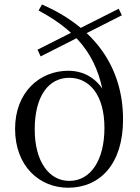

<svg xmlns="http://www.w3.org/2000/svg" viewBox="-20 -837 634 871"><path d="M289.2 14.6C434 14.6 538.2 -93.5 538.2 -294.6C538.2 -532.4 409.5 -712.3 170.5 -816.7L155.1 -789.4C357.3 -681 432.2 -553.6 455.2 -368.4L473.9 -374.3C443.1 -464.9 376.1 -516 289.8 -516C159.1 -516 48.4 -417.9 48.4 -252.6C48.4 -83.2 158.7 14.6 289.2 14.6ZM294.3 -16.4C202.4 -16.4 137.5 -104.6 137.5 -249.8C137.5 -402.9 201.4 -484.1 294.3 -484.1C383.5 -484.1 453.8 -409.3 453.8 -256.6C453.8 -112.5 392.8 -16.4 294.3 -16.4ZM164.4 -581.1 532.7 -767.6 518.6 -797.4 150.3 -611.6Z"/></svg>

Font: Source Han Serif TW VF
Style: Regular
Weight: 250
Designer: Ryoko NISHIZUKA 西塚涼子 (kana & ideographs); Frank Grießhammer (Latin, Greek & Cyrillic); Wenlong ZHANG 张文龙 (bopomofo); San
Foundry: Adobe
Version: Version 2.002;hotconv 1.1.0;makeotfexe 2.6.0